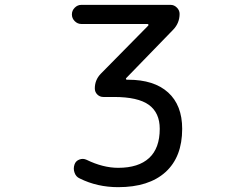

<svg xmlns="http://www.w3.org/2000/svg" viewBox="-20 -567 1040 794"><path d="M316.4 -467.8Q300.8 -467.8 289.1 -479.5Q277.3 -491.2 277.3 -507.3Q277.3 -523.4 289.1 -535.2Q300.8 -546.9 316.4 -546.9H685.5Q700.2 -546.9 711.4 -535.6Q722.7 -524.4 722.7 -509.8Q722.7 -471.7 696.3 -444.3L502 -244.1Q500 -242.2 501 -239.7Q502 -237.3 504.9 -237.3H509.8Q617.2 -237.3 675.3 -184.6Q733.4 -131.8 733.4 -34.2Q733.4 82 664.6 144.5Q595.7 207 468.8 207Q381.8 207 309.6 170.9Q293.9 164.1 288.1 146.5Q285.2 138.7 285.2 129.9Q285.2 122.1 288.1 113.3Q293 98.6 308.1 92.8Q323.2 86.9 337.9 93.8Q406.2 127 468.8 127Q552.7 127 596.7 86.4Q640.6 45.9 640.6 -34.2Q640.6 -100.6 595.7 -133.3Q550.8 -166 451.2 -166H407.2Q392.6 -166 382.3 -176.3Q372.1 -186.5 372.1 -201.2Q372.1 -236.3 396.5 -261.7L592.8 -460.9Q594.7 -462.9 593.8 -465.3Q592.8 -467.8 589.8 -467.8Z"/></svg>

Font: Rounded-X Mgen+ 1m regular
Style: Regular
Weight: 400
Designer: [Source Han Sans]
Ryoko NISHIZUKA  (kana & ideographs); Paul D. Hunt (Latin, Greek & Cyrillic); Wenlong ZHANG  (bopomofo
Version: Version 1.059.20150602